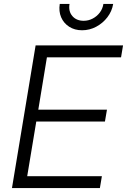

<svg xmlns="http://www.w3.org/2000/svg" viewBox="-20 -959 647 979"><path d="M41 0 161.6 -727.5H607.4L597.2 -666.5H219.2L175.3 -399.9H525.4L515.1 -339.4H165L118.7 -60.5H499.5L489.3 0ZM398.4 -804.7Q360.4 -804.7 332.5 -822.8Q304.7 -840.8 291.7 -871.1Q278.8 -901.4 284.7 -939H334.5Q328.1 -901.4 348.9 -877.2Q369.6 -853 406.7 -853Q431.2 -853 452.6 -864.3Q474.1 -875.5 488.8 -894.8Q503.4 -914.1 507.3 -939H557.1Q550.8 -901.4 527.6 -871.1Q504.4 -840.8 470.7 -822.8Q437 -804.7 398.4 -804.7Z"/></svg>

Font: Inter 24pt Light
Style: Italic
Weight: 300
Italic angle: -9.3988°
Designer: Rasmus Andersson
Foundry: rsms
Version: Version 4.001;git-66647c0bb